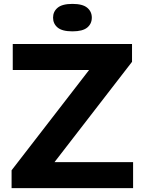

<svg xmlns="http://www.w3.org/2000/svg" viewBox="-20 -966 744 986"><path d="M39.5 0V-91.5L437.5 -606.5H45.5V-740H658V-648.5L260 -133.5H663.5V0ZM352 -805Q299.5 -805 276 -824.5Q252.5 -844 252.5 -875.5Q252.5 -906.5 276 -926.2Q299.5 -946 352 -946Q404.5 -946 428 -926.2Q451.5 -906.5 451.5 -875.5Q451.5 -844 428 -824.5Q404.5 -805 352 -805Z"/></svg>

Font: Encode Sans Expanded
Style: Bold
Weight: 700
Width: 7
Designer: Multiple Designers
Foundry: Impallari Type
Version: Version 3.000; ttfautohint (v1.8.3) -l 8 -r 50 -G 200 -x 14 